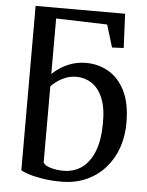

<svg xmlns="http://www.w3.org/2000/svg" viewBox="-57 -865 707 922"><g transform="rotate(5 297.0 -404.0)"><path d="M273.5 11Q222 11 180 4Q138 -3 111 -12.2Q84 -21.5 77.5 -27L77 -819H508.5L516 -654.5L460 -652L427 -760L180.5 -767.5V-500Q197 -516 221.2 -531.8Q245.5 -547.5 276.2 -557.5Q307 -567.5 344 -567.5Q401.5 -567.5 450.8 -539.5Q500 -511.5 530.2 -451.8Q560.5 -392 560.5 -296.5Q560.5 -232 540.8 -176.2Q521 -120.5 483.5 -78.5Q446 -36.5 392.8 -12.8Q339.5 11 273.5 11ZM279 -42Q330 -42 367.8 -69.5Q405.5 -97 426.5 -150.2Q447.5 -203.5 448 -281.5Q449.5 -358 429.8 -405.5Q410 -453 376.5 -475Q343 -497 303 -497Q275.5 -497 251.5 -487.8Q227.5 -478.5 209.5 -465.2Q191.5 -452 181 -440.5V-73.5Q188 -59 216.8 -50.5Q245.5 -42 279 -42Z"/></g></svg>

Font: Merriweather 24pt
Style: Regular
Weight: 400
Designer: Eben Sorkin
Foundry: Eben Sorkin
Version: Version 2.100